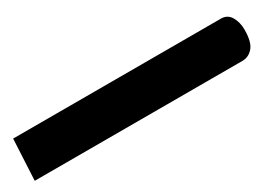

<svg xmlns="http://www.w3.org/2000/svg" viewBox="-20 -289 657 469"><g transform="rotate(-30 308.0 -54.0)"><path d="M-5.9 3.4 0 -112.3H585.9Q604.5 -112.3 613.5 -96.7Q622.6 -81.1 622.6 -60.5Q622.6 -25.4 610.1 -11Q597.7 3.4 580.1 3.4Z"/></g></svg>

Font: Cascadia Mono Medium
Style: Regular
Weight: 500
Monospace: yes
Designer: Aaron Bell
Foundry: Saja Typeworks
Version: Version 2407.024